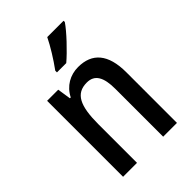

<svg xmlns="http://www.w3.org/2000/svg" viewBox="-223 -866 965 965"><g transform="rotate(-45 259.5 -383.0)"><path d="M412 -757V-766H296C274 -721 240 -666 205 -618V-606H271C315 -643 385 -717 412 -757ZM299 -550C243 -550 192 -522 165 -468H159L148 -540H69V0H168V-274C168 -405 196 -464 275 -464C331 -464 354 -422 354 -340V0H452V-360C452 -489 398 -550 299 -550Z"/></g></svg>

Font: Noto Sans Gujarati Condensed Medium
Style: Regular
Weight: 500
Width: 3
Designer: Jelle Bosma - Monotype Design Team, Universal Thirst
Foundry: Monotype Imaging Inc.
Version: Version 2.106